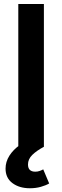

<svg xmlns="http://www.w3.org/2000/svg" viewBox="-20 -748 317 978"><path d="M203.6 -727.5V0H73.2V-727.5ZM132.3 210.9Q78.6 210.9 43.5 184.8Q8.3 158.7 8.3 110.8Q8.3 76.2 27.8 45.2Q47.4 14.2 81.5 -9.8L203.1 0Q166.5 19.5 144.5 41Q122.6 62.5 122.6 89.8Q122.6 126.5 159.7 126.5Q171.4 126.5 181.4 123Q191.4 119.6 200.2 114.7L230.5 186.5Q213.9 196.3 188.2 203.6Q162.6 210.9 132.3 210.9Z"/></svg>

Font: Inter SemiBold
Style: Regular
Weight: 600
Designer: Rasmus Andersson
Foundry: rsms
Version: Version 4.001;git-9221beed3